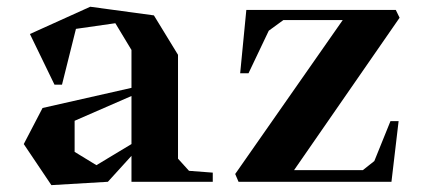

<svg xmlns="http://www.w3.org/2000/svg" viewBox="-20 -534 1246 564"><path d="M366.2 0V-76.2L296.9 0L130.9 9.8L49.8 -110.8L105 -216.8L366.2 -275.9V-387.2L318.8 -465.8L203.1 -449.2L162.1 -285.2H140.1L67.9 -434.1L245.1 -514.2L432.1 -488.8L502.9 -373V-67.9L535.2 -32.2L605 -26.9V0ZM199.2 -87.9 263.2 -48.8 366.2 -110.8V-252L199.2 -179.2Z M1153.8 -481.9 843.8 -34.2H1045.9L1079.6 -61L1127 -178.2H1150.9L1129.9 0H680.7L670.9 -22.9L986.8 -475.1H812.5L769.5 -443.8L710 -318.8H685.5L703.6 -504.9H1142.6Z"/></svg>

Font: Ortica Angular Bold
Style: Regular
Weight: 700
Designer: Benedetta Bovani
Foundry: Collletttivo
Version: Version 2.000;Glyphs 3.1.2 (3151)